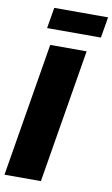

<svg xmlns="http://www.w3.org/2000/svg" viewBox="-101 -978 602 1029"><g transform="rotate(10 200.5 -463.5)"><path d="M319.3 -727.5 198.7 0H0.5L121.1 -727.5ZM400.9 -926.8 381.8 -813.5H88.9L107.9 -926.8Z"/></g></svg>

Font: Inter 17pt Black
Style: Italic
Weight: 900
Italic angle: -9.3988°
Version: Version 4.001;git-66647c0bb